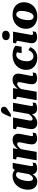

<svg xmlns="http://www.w3.org/2000/svg" viewBox="1645 -2459 827 4157"><g transform="rotate(-90 2058.5 -380.5)"><path d="M512.2 -313.4 432.8 -334.2Q431.2 -368.8 421.5 -394.1Q411.8 -419.4 394.6 -433.4Q377.4 -447.4 352 -447.4Q326.4 -447.4 305.5 -430.5Q284.6 -413.6 268.2 -385.2Q251.8 -356.8 240.4 -321.8Q229 -286.8 223.1 -250.1Q217.2 -213.4 217.2 -180.8Q217.2 -144.8 223.4 -122.4Q229.6 -100 242 -89.3Q254.4 -78.6 272.2 -78.6Q293.8 -78.6 313.1 -94.9Q332.4 -111.2 353 -143.6Q373.6 -176 396.2 -222.8L426.2 -193.6Q393.6 -128.4 362.5 -82.3Q331.4 -36.2 294.7 -11.5Q258 13.2 206 13.2Q151.8 13.2 112.1 -10.5Q72.4 -34.2 51 -78.7Q29.6 -123.2 29.6 -186Q29.6 -239 43 -288.4Q56.4 -337.8 81.9 -380.2Q107.4 -422.6 144.2 -454.5Q181 -486.4 227.8 -504Q274.6 -521.6 330 -521.6Q392 -521.6 431.4 -493.5Q470.8 -465.4 490.7 -418.6Q510.6 -371.8 512.2 -313.4ZM611.4 -518.8 553.6 -193.4Q550 -171.8 546.9 -154.5Q543.8 -137.2 542 -124.1Q540.2 -111 540.2 -102.8Q540.2 -89.8 547.6 -84Q555 -78.2 567.4 -78.2Q585 -78.2 598.9 -83.3Q612.8 -88.4 617.8 -89.6L604.8 -19Q594.2 -13.2 576.9 -6.2Q559.6 0.8 537.7 5.4Q515.8 10 490.4 10Q452.6 10 424.3 -2.7Q396 -15.4 380.8 -40.8Q365.6 -66.2 365.6 -104.6Q365.6 -112 366.4 -120.1Q367.2 -128.2 369.2 -141.2L357.6 -110.8L415 -438.8L423.4 -435.4L494.4 -518.8Z M665.6 0H848.2L917.8 -392.8L907 -378.2L927.8 -511.6H696.6L685 -445.2L696 -443.2Q712 -440.8 722.2 -437Q732.4 -433.2 736.9 -426.8Q741.4 -420.4 739 -409.6ZM1205.8 -192.8 1226.6 -298.6Q1234 -334.6 1237.2 -359.2Q1240.4 -383.8 1240.4 -402.8Q1240.4 -457 1205.9 -489.3Q1171.4 -521.6 1108.2 -521.6Q1053.6 -521.6 1011 -498.1Q968.4 -474.6 932.5 -432.2Q896.6 -389.8 862.6 -333.6L876.4 -288.8Q899.4 -329.8 923.9 -359.4Q948.4 -389 972.1 -405.2Q995.8 -421.4 1017.6 -421.4Q1038.8 -421.4 1047.5 -410.1Q1056.2 -398.8 1056.2 -380Q1056.2 -367.4 1053.7 -351.8Q1051.2 -336.2 1046.2 -313.2L1027.2 -218Q1021.2 -189 1017.9 -167.7Q1014.6 -146.4 1013.1 -131.1Q1011.6 -115.8 1011.6 -102.2Q1011.6 -64.2 1027.5 -39.2Q1043.4 -14.2 1071.9 -2.1Q1100.4 10 1137.6 10Q1163 10 1185 5.7Q1207 1.4 1224.8 -5.9Q1242.6 -13.2 1253.8 -20.2L1266.8 -89.6Q1264.2 -88.8 1256.2 -86.2Q1248.2 -83.6 1238.6 -80.9Q1229 -78.2 1218.2 -78.2Q1204.6 -78.2 1197.5 -84Q1190.4 -89.8 1190.4 -102.8Q1190.4 -111.4 1192.5 -124Q1194.6 -136.6 1198.2 -153.9Q1201.8 -171.2 1205.8 -192.8Z M1535.6 -198.4Q1531.6 -175.8 1528.9 -160.6Q1526.2 -145.4 1526.2 -132.8Q1526.2 -119.2 1530.1 -108.9Q1534 -98.6 1542.2 -93.2Q1550.4 -87.8 1564.6 -87.8Q1585.2 -87.8 1608.4 -105Q1631.6 -122.2 1655.3 -153.3Q1679 -184.4 1700.8 -227L1717 -176.2Q1683.6 -119.8 1648.2 -77.3Q1612.8 -34.8 1570.4 -11.2Q1528 12.4 1473.4 12.4Q1410.8 12.4 1376.4 -21.3Q1342 -55 1342 -110Q1342 -129.4 1345.1 -153.2Q1348.2 -177 1355.2 -213L1393.8 -408.8Q1396.2 -420 1391.7 -426.6Q1387.2 -433.2 1377 -437Q1366.8 -440.8 1350.8 -443.2L1339.4 -445.2L1351 -511.6H1594.4ZM1855 -193.4Q1851.4 -171.8 1848.3 -154.5Q1845.2 -137.2 1843.4 -124.1Q1841.6 -111 1841.6 -102.8Q1841.6 -90.4 1848.7 -84.3Q1855.8 -78.2 1870 -78.2Q1885.8 -78.2 1900 -83.3Q1914.2 -88.4 1919.2 -89.6L1906.2 -19Q1895 -12.6 1877.1 -5.9Q1859.2 0.8 1837.3 5.4Q1815.4 10 1790.6 10Q1733.6 10 1700.3 -18.6Q1667 -47.2 1667 -104.6Q1667 -109.4 1667.4 -114.1Q1667.8 -118.8 1668.6 -124.1Q1669.4 -129.4 1670.6 -135.6L1660.6 -118.8L1730.2 -511.6H1912.4ZM1660.2 -690Q1672.8 -717.8 1685.8 -736.1Q1698.8 -754.4 1715.7 -764Q1732.6 -773.6 1755.6 -773.6Q1789 -773.6 1807.6 -754.8Q1826.2 -736 1826.2 -710Q1826.2 -689.6 1817 -673.7Q1807.8 -657.8 1790.6 -643.9Q1773.4 -630 1747.2 -615.4L1661 -558.2H1610L1612.4 -585.4Z M1967.6 0H2150.2L2219.8 -392.8L2209 -378.2L2229.8 -511.6H1998.6L1987 -445.2L1998 -443.2Q2014 -440.8 2024.2 -437Q2034.4 -433.2 2038.9 -426.8Q2043.4 -420.4 2041 -409.6ZM2507.8 -192.8 2528.6 -298.6Q2536 -334.6 2539.2 -359.2Q2542.4 -383.8 2542.4 -402.8Q2542.4 -457 2507.9 -489.3Q2473.4 -521.6 2410.2 -521.6Q2355.6 -521.6 2313 -498.1Q2270.4 -474.6 2234.5 -432.2Q2198.6 -389.8 2164.6 -333.6L2178.4 -288.8Q2201.4 -329.8 2225.9 -359.4Q2250.4 -389 2274.1 -405.2Q2297.8 -421.4 2319.6 -421.4Q2340.8 -421.4 2349.5 -410.1Q2358.2 -398.8 2358.2 -380Q2358.2 -367.4 2355.7 -351.8Q2353.2 -336.2 2348.2 -313.2L2329.2 -218Q2323.2 -189 2319.9 -167.7Q2316.6 -146.4 2315.1 -131.1Q2313.6 -115.8 2313.6 -102.2Q2313.6 -64.2 2329.5 -39.2Q2345.4 -14.2 2373.9 -2.1Q2402.4 10 2439.6 10Q2465 10 2487 5.7Q2509 1.4 2526.8 -5.9Q2544.6 -13.2 2555.8 -20.2L2568.8 -89.6Q2566.2 -88.8 2558.2 -86.2Q2550.2 -83.6 2540.6 -80.9Q2531 -78.2 2520.2 -78.2Q2506.6 -78.2 2499.5 -84Q2492.4 -89.8 2492.4 -102.8Q2492.4 -111.4 2494.5 -124Q2496.6 -136.6 2500.2 -153.9Q2503.8 -171.2 2507.8 -192.8Z M2919.4 -69.6Q2954.4 -69.6 2980.2 -86.6Q3006 -103.6 3024.3 -129.2Q3042.6 -154.8 3053.8 -179.6L3116.8 -138.2Q3096.6 -90.6 3064.8 -56.5Q3033 -22.4 2988.8 -4.6Q2944.6 13.2 2885.6 13.2Q2830.4 13.2 2782.7 -2.7Q2735 -18.6 2699.2 -49Q2663.4 -79.4 2643.5 -123.8Q2623.6 -168.2 2623.6 -225.8Q2623.6 -288.8 2646.1 -343Q2668.6 -397.2 2710.7 -437.2Q2752.8 -477.2 2811.7 -499.4Q2870.6 -521.6 2942.8 -521.6Q3001.4 -521.6 3042.8 -510.6Q3084.2 -499.6 3110.3 -484.7Q3136.4 -469.8 3148.2 -457.8L3125 -326H2986.2L3008.6 -450.2Q3022.6 -449 3030.2 -441.3Q3037.8 -433.6 3040.2 -423.6Q3042.6 -413.6 3039.9 -404.2Q3037.2 -394.8 3029.6 -389.2Q3024.2 -404.4 3013.9 -416.2Q3003.6 -428 2987.9 -434.9Q2972.2 -441.8 2949.6 -441.8Q2924 -441.8 2902.2 -429.1Q2880.4 -416.4 2863.4 -393.6Q2846.4 -370.8 2834.6 -341.7Q2822.8 -312.6 2816.7 -279.1Q2810.6 -245.6 2810.6 -211.8Q2810.6 -169.8 2823 -137.7Q2835.4 -105.6 2859.9 -87.6Q2884.4 -69.6 2919.4 -69.6Z M3201.2 -102.8Q3201.2 -117 3203 -132.3Q3204.8 -147.6 3208.6 -168.3Q3212.4 -189 3217.4 -218L3252.4 -408.8Q3254.8 -420 3250.3 -426.6Q3245.8 -433.2 3235.6 -437Q3225.4 -440.8 3209.4 -443.2L3198 -445.2L3210 -511.6H3452.2L3394.8 -192.8Q3391.2 -171.2 3388.1 -153.9Q3385 -136.6 3383.4 -124Q3381.8 -111.4 3381.8 -102.8Q3381.8 -89.8 3388.9 -84Q3396 -78.2 3410.2 -78.2Q3421 -78.2 3430.9 -80.9Q3440.8 -83.6 3448.5 -86.2Q3456.2 -88.8 3459.4 -89.6L3446.4 -19Q3436.4 -12.6 3418.8 -5.9Q3401.2 0.8 3378.9 5.4Q3356.6 10 3330.6 10Q3293.4 10 3264.1 -2.7Q3234.8 -15.4 3218 -40.4Q3201.2 -65.4 3201.2 -102.8ZM3267.8 -662.6Q3267.8 -702 3296.1 -725.2Q3324.4 -748.4 3373.2 -748.4Q3419.6 -748.4 3445.5 -727.3Q3471.4 -706.2 3471.4 -669.8Q3471.4 -630.4 3443.1 -607Q3414.8 -583.6 3366 -583.6Q3319.6 -583.6 3293.7 -604.9Q3267.8 -626.2 3267.8 -662.6Z M3884.8 -207.8Q3890.4 -228.4 3893.7 -249.6Q3897 -270.8 3898.6 -291.1Q3900.2 -311.4 3900.2 -330Q3900.2 -365.6 3891.7 -390.5Q3883.2 -415.4 3866.6 -428.6Q3850 -441.8 3825 -441.8Q3804.4 -441.8 3787.6 -430.3Q3770.8 -418.8 3757.2 -399.4Q3743.6 -380 3733.6 -354.4Q3723.6 -328.8 3716.6 -300.6Q3711.4 -280 3707.9 -258.8Q3704.4 -237.6 3702.8 -217.3Q3701.2 -197 3701.2 -178.4Q3701.2 -142.8 3709.7 -117.9Q3718.2 -93 3735.1 -79.8Q3752 -66.6 3776.4 -66.6Q3797 -66.6 3813.8 -78.1Q3830.6 -89.6 3844.2 -109Q3857.8 -128.4 3867.8 -154Q3877.8 -179.6 3884.8 -207.8ZM3513.6 -230.8Q3513.6 -281.2 3527.7 -325.7Q3541.8 -370.2 3568.6 -406.1Q3595.4 -442 3633 -468Q3670.6 -494 3717.4 -507.8Q3764.2 -521.6 3818.8 -521.6Q3899 -521.6 3959.4 -491.9Q4019.8 -462.2 4053.8 -407.3Q4087.8 -352.4 4087.8 -276.8Q4087.8 -226.4 4073.7 -182.1Q4059.6 -137.8 4033.1 -101.9Q4006.6 -66 3969 -40.2Q3931.4 -14.4 3884.3 -0.6Q3837.2 13.2 3782.6 13.2Q3703.4 13.2 3642.8 -16.3Q3582.2 -45.8 3547.9 -101Q3513.6 -156.2 3513.6 -230.8Z"/></g></svg>

Font: Roboto Serif 20pt
Style: Italic
Weight: 400
Italic angle: -10°
Designer: Greg Gazdowicz
Foundry: Commercial Type
Version: Version 1.008